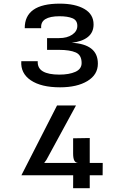

<svg xmlns="http://www.w3.org/2000/svg" viewBox="-20 -876 640 1028"><path d="M301.5 -408.5Q200.5 -408.5 145 -446Q89.5 -483.5 94 -548.5H182Q180 -511 209.8 -493.8Q239.5 -476.5 297.5 -476.5Q350.5 -476.5 383.8 -491.5Q417 -506.5 417 -538.5Q417 -581.5 385.5 -595.2Q354 -609 296.5 -609H232V-672H296.5Q339.5 -672 366.8 -690.5Q394 -709 394 -737.5Q394 -767.5 368.2 -778.2Q342.5 -789 298.5 -789Q248 -789 222.8 -773.5Q197.5 -758 200.5 -725H112.5Q112 -790.5 158.8 -823.5Q205.5 -856.5 300 -856.5Q382.5 -856.5 431.8 -828Q481 -799.5 481 -745Q481 -702.5 450.5 -678Q420 -653.5 364 -647Q432.5 -643.5 468.2 -616Q504 -588.5 504 -535Q504 -476 448.2 -442.2Q392.5 -408.5 301.5 -408.5ZM94.5 62.5 285.5 -311.5H387L228.5 -20L216.5 -3.5H530L529.5 62.5ZM371.5 131.5 372 18.5 401 -3.5Q385.5 -3.5 378.5 -15.2Q371.5 -27 371.5 -54.5V-135.5L460.5 -137V131.5Z"/></svg>

Font: Spline Sans Mono Medium
Style: Regular
Weight: 500
Monospace: yes
Version: Version 1.004